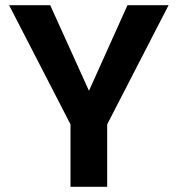

<svg xmlns="http://www.w3.org/2000/svg" viewBox="-20 -718 683 738"><path d="M392 -240 628 -698H470L322 -369L173 -698H15L251 -240V0H392Z"/></svg>

Font: Matrixport Bold
Style: Regular
Weight: 600
Designer: Ninad Kale (Devanagari), Jonny Pinhorn (Latin)
Foundry: Indian Type Foundry
Version: Version 2.000;PS 1.0;hotconv 1.0.79;makeotf.lib2.5.61930; tt